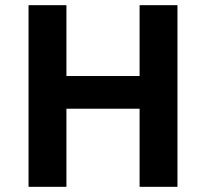

<svg xmlns="http://www.w3.org/2000/svg" viewBox="-20 -720 794 740"><path d="M90 0V-700H236V-427H518V-700H664V0H518V-301H236V0Z"/></svg>

Font: Inclusive Sans
Style: Regular
Weight: 400
Designer: Olivia King
Foundry: Olivia King
Version: Version 2.004